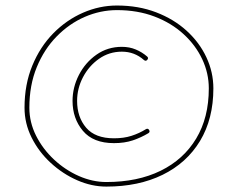

<svg xmlns="http://www.w3.org/2000/svg" viewBox="-20 -693 867 699"><path d="M516.1 -475.1Q510.7 -468.8 503.9 -474.6Q469.7 -504.9 423.8 -504.9Q377.4 -504.9 340.6 -479Q303.7 -453.1 282.2 -412.1Q260.7 -371.1 260.7 -325.7Q260.7 -266.6 293.7 -228Q326.7 -189.5 395 -189.5Q430.7 -189.5 458.7 -198.5Q486.8 -207.5 511.2 -222.7Q518.6 -227.1 522.9 -219.7Q527.3 -212.4 520 -208Q494.1 -192.4 463.9 -182.1Q433.6 -171.9 395 -171.9Q319.3 -171.9 281.7 -216.8Q244.1 -261.7 244.1 -325.7Q244.1 -375 267.3 -420.2Q290.5 -465.3 331.1 -493.9Q371.6 -522.5 423.8 -522.5Q451.2 -522.5 474.1 -512.9Q497.1 -503.4 515.6 -487.3Q522 -481.9 516.1 -475.1ZM69.3 -300.8Q69.3 -385.7 97.7 -454.3Q126 -522.9 174.1 -571.8Q222.2 -620.6 282.2 -646.7Q342.3 -672.9 405.8 -672.9Q483.9 -672.9 548.3 -648.2Q612.8 -623.5 659.4 -581.1Q706.1 -538.6 731.4 -484.4Q756.8 -430.2 756.8 -371.1Q756.8 -260.3 708.3 -179.9Q659.7 -99.6 572 -56.6Q484.4 -13.7 367.2 -13.7Q313.5 -13.7 260.7 -36.9Q208 -60.1 164.6 -100.1Q121.1 -140.1 95.2 -191.9Q69.3 -243.7 69.3 -300.8ZM86.9 -300.8Q86.9 -247.6 111.3 -199Q135.7 -150.4 176.5 -112.3Q217.3 -74.2 267.1 -52.2Q316.9 -30.3 367.2 -30.3Q481 -30.3 564.7 -71.3Q648.4 -112.3 694.3 -188.7Q740.2 -265.1 740.2 -371.1Q740.2 -426.3 716.3 -477.3Q692.4 -528.3 648.2 -568.8Q604 -609.4 542.5 -632.8Q481 -656.2 405.8 -656.2Q345.7 -656.2 288.8 -631.6Q231.9 -606.9 186.3 -560.3Q140.6 -513.7 113.8 -448.2Q86.9 -382.8 86.9 -300.8Z"/></svg>

Font: Mikhak-DS2-FD Thin
Style: Regular
Weight: 100
Designer: Amin Abedi
Version: Version 3.2